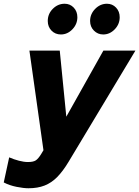

<svg xmlns="http://www.w3.org/2000/svg" viewBox="-88 -786 743 1025"><path d="M64 219Q38 219 0.5 211.5Q-37 204 -68 188L-39 54Q-14 65 13 72Q40 79 61 79Q89 79 102.5 70.5Q116 62 132 36L144 16L69 -516H231L266 -163L464 -516H635L278 78Q248 128 217.5 159Q187 190 150 204.5Q113 219 64 219ZM237 -602Q207 -602 187 -622.5Q167 -643 167 -674Q167 -712 194 -739Q221 -766 257 -766Q286 -766 305.5 -745.5Q325 -725 325 -694Q325 -657 298.5 -629.5Q272 -602 237 -602ZM463 -602Q434 -602 413.5 -622.5Q393 -643 393 -674Q393 -711 420 -738.5Q447 -766 483 -766Q512 -766 531.5 -745.5Q551 -725 551 -694Q551 -657 524.5 -629.5Q498 -602 463 -602Z"/></svg>

Font: Red Hat Mono
Style: Italic
Weight: 300
Italic angle: -12°
Monospace: yes
Designer: Pentagram, MCKL
Foundry: Pentagram, MCKL
Version: Version 1.023